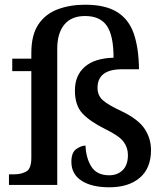

<svg xmlns="http://www.w3.org/2000/svg" viewBox="-20 -785 703 815"><path d="M444 10Q369 10 326 -18Q283 -46 283 -98Q283 -138 304 -152.5Q325 -167 343 -167Q345 -114 368 -77.5Q391 -41 444 -41Q478 -41 500.5 -62.5Q523 -84 523 -127Q523 -159 504 -184Q485 -209 425 -238Q361 -270 329.5 -304Q298 -338 298 -401Q298 -465 340 -501.5Q382 -538 462 -540Q462 -634 433.5 -675.5Q405 -717 341 -717Q283 -717 253 -680.5Q223 -644 223 -578V0H18V-45H40Q70 -45 91.5 -57Q113 -69 113 -115V-483H32V-536H113V-560Q113 -637 143 -681.5Q173 -726 225 -745.5Q277 -765 341 -765Q427 -765 477 -734Q527 -703 548 -642Q569 -581 570 -491H498Q394 -491 394 -412Q394 -380 416 -360Q438 -340 496 -313Q567 -279 594 -238Q621 -197 621 -148Q621 -71 573.5 -30.5Q526 10 444 10Z"/></svg>

Font: Noto Serif Sinhala Medium
Style: Regular
Weight: 500
Designer: Jelle Bosma - Monotype Design Team
Foundry: Monotype Imaging Inc.
Version: Version 2.007; ttfautohint (v1.8.4.7-5d5b)